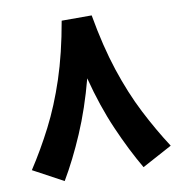

<svg xmlns="http://www.w3.org/2000/svg" viewBox="-77 -723 761 810"><g transform="rotate(-10 304.0 -318.0)"><path d="M240.2 -651.9H368.7Q392.6 -515.6 427.7 -409.4Q462.9 -303.2 507.1 -216.8Q551.3 -130.4 601.6 -52.7L473.1 16.6Q425.3 -64.9 380.6 -167.5Q335.9 -270 304.2 -393.6Q271.5 -269.5 227.5 -167.2Q183.6 -64.9 135.3 16.6L6.8 -52.7Q57.6 -130.4 101.8 -216.6Q146 -302.7 181.2 -408.9Q216.3 -515.1 240.2 -651.9Z"/></g></svg>

Font: Vazir Black FD-UI
Style: Black-FD-UI
Weight: 900
Designer: Saber Rastikerdar
Foundry: Saber Rastikerdar
Version: Version 30.0.0